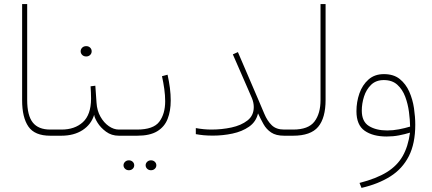

<svg xmlns="http://www.w3.org/2000/svg" viewBox="-20 -668 2126 945"><path d="M88.9 -647.9H113.8V-176.3Q113.8 -99.6 141.4 -64.9Q168.9 -30.3 227.1 -30.3H256.3V0H227.1Q150.9 0 119.9 -44.9Q88.9 -89.8 88.9 -174.3Z M425.8 -243.2 449.2 -246.1 455.1 -162.6Q457.5 -123.5 474.4 -93.8Q491.2 -64 515.6 -47.1Q540 -30.3 564.9 -30.3H593.3V0H564.9Q528.8 0 502 -19.8Q475.1 -39.6 460 -64.2Q444.8 -88.9 443.4 -103Q429.2 -55.7 386.7 -27.8Q344.2 0 281.7 0H238.3V-30.3H282.7Q348.1 -30.3 387.9 -66.7Q427.7 -103 428.2 -182.1Q428.2 -200.7 427.5 -212.6Q426.8 -224.6 425.8 -243.2ZM377 -415.5Q377 -425.8 384.5 -433.3Q392.1 -440.9 404.3 -440.9Q416 -440.9 423.6 -433.6Q431.2 -426.3 431.2 -415.5Q431.2 -404.8 423.6 -397.5Q416 -390.1 404.3 -390.1Q392.1 -390.1 384.5 -397.7Q377 -405.3 377 -415.5Z M573.2 -30.3H654.3Q734.9 -30.3 763.9 -68.8Q793 -107.4 793 -169.9Q793 -198.7 788.6 -230.2Q784.2 -261.7 777.3 -293L804.7 -300.3Q812 -267.6 816.2 -235.4Q820.3 -203.1 820.3 -173.3Q820.3 -121.6 804.9 -82.5Q789.6 -43.5 753.4 -21.7Q717.3 0 655.3 0H573.2ZM696.8 145.5Q696.8 135.7 704.3 128.4Q711.9 121.1 723.1 121.1Q734.4 121.1 741.9 128.2Q749.5 135.3 749.5 145.5Q749.5 155.8 741.9 162.8Q734.4 169.9 723.1 169.9Q711.9 169.9 704.3 162.6Q696.8 155.3 696.8 145.5ZM587.9 145.5Q587.9 135.7 595.5 128.4Q603 121.1 614.3 121.1Q625.5 121.1 633.1 128.2Q640.6 135.3 640.6 145.5Q640.6 155.8 633.1 162.8Q625.5 169.9 614.3 169.9Q603 169.9 595.5 162.6Q587.9 155.3 587.9 145.5Z M1229 -141.1Q1229 -162.6 1220 -184.8Q1210.9 -207 1200.2 -230.5L1126 -400.4L1150.9 -411.6L1250.5 -179.7Q1267.1 -141.6 1281.2 -107.4Q1295.4 -73.2 1317.4 -51.8Q1339.4 -30.3 1378.4 -30.3H1407.2V0H1378.4Q1338.4 0 1314.7 -15.9Q1291 -31.7 1276.9 -57.1Q1262.7 -82.5 1250 -109.9Q1240.2 -68.4 1205.8 -44.4Q1171.4 -20.5 1124 -10.5Q1076.7 -0.5 1027.8 -0.5Q1002.9 -0.5 982.4 -2.4Q961.9 -4.4 943.8 -7.8V-37.6Q983.4 -30.3 1020.5 -30.3Q1071.3 -30.3 1119.1 -40.5Q1167 -50.8 1198 -75Q1229 -99.1 1229 -141.1Z M1389.2 -30.3H1422.9Q1497.6 -30.3 1527.6 -69.6Q1557.6 -108.9 1557.6 -175.8V-647.9H1582.5V-176.3Q1582.5 -87.4 1545.9 -43.7Q1509.3 0 1422.4 0H1389.2Z M2023.9 -54.2Q2023.9 38.6 1992.2 100.8Q1960.4 163.1 1901.1 200.4Q1841.8 237.8 1759.3 256.8L1749.5 232.4Q1833 210.9 1884 179.2Q1935.1 147.5 1961.9 100.3Q1988.8 53.2 1998 -15.1Q1972.7 -7.3 1943.8 -1.7Q1915 3.9 1883.3 3.9Q1815.4 3.9 1774.9 -24.4Q1734.4 -52.7 1734.4 -120.6Q1734.4 -166.5 1749 -208.3Q1763.7 -250 1793.7 -276.6Q1823.7 -303.2 1869.6 -303.2Q1917.5 -303.2 1947.5 -279.1Q1977.5 -254.9 1994.4 -216.8Q2011.2 -178.7 2017.6 -135.5Q2023.9 -92.3 2023.9 -54.2ZM1885.7 -25.9Q1914.6 -25.9 1943.6 -31.5Q1972.7 -37.1 1998.5 -44.9Q1998 -77.6 1992.9 -116.9Q1987.8 -156.2 1974.4 -192.1Q1960.9 -228 1935.5 -251Q1910.2 -273.9 1869.1 -273.9Q1830.6 -273.9 1806.6 -250.7Q1782.7 -227.5 1771.7 -192.9Q1760.7 -158.2 1760.7 -123.5Q1760.7 -69.3 1796.1 -47.6Q1831.5 -25.9 1885.7 -25.9Z"/></svg>

Font: Vazirmatn RD Thin
Style: Regular
Weight: 100
Designer: Saber Rastikerdar
Foundry: Saber Rastikerdar
Version: Version 32.102